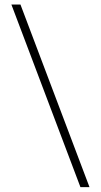

<svg xmlns="http://www.w3.org/2000/svg" viewBox="-20 -688 434 826"><path d="M326 117H365L68 -668.5H29Z"/></svg>

Font: Anek Kannada ExtraLight
Style: Regular
Weight: 250
Version: Version 1.003